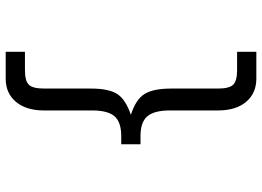

<svg xmlns="http://www.w3.org/2000/svg" viewBox="-140 -678 899 658"><g transform="rotate(-90 309.0 -349.5)"><path d="M171 -383Q219 -383 239 -406Q259 -429 259 -483V-648Q259 -709 288.5 -744Q318 -779 368 -779H460V-713H397Q360 -713 347 -699.5Q334 -686 334 -647V-487Q334 -426 315.5 -397Q297 -368 244 -350Q297 -333 315.5 -303Q334 -273 334 -212V-52Q334 -13 347 0.5Q360 14 397 14H460V80H368Q318 80 288.5 45Q259 10 259 -51V-216Q259 -270 239 -293.5Q219 -317 171 -317H143V-383Z"/></g></svg>

Font: Fragment Mono SC
Style: Regular
Weight: 400
Monospace: yes
Designer: Wei Huang based on Nimbus Sans by URW Studio, based on Helvetica by Max Miedinger.
Foundry: Wei Huang
Version: Version 1.012; ttfautohint (v1.8.4.7-5d5b)